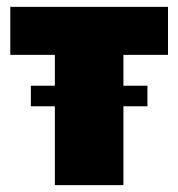

<svg xmlns="http://www.w3.org/2000/svg" viewBox="-20 -540 520 560"><path d="M10 -520V-380H140V-290H70V-230H140V0H340V-230H410V-290H340V-380H470V-520Z"/></svg>

Font: MikodacsPCS
Style: Regular
Weight: 900
Designer: gluk (gluksza@wp.pl)
Foundry: gluk (gluksza@wp.pl)
Version: Version 0.27